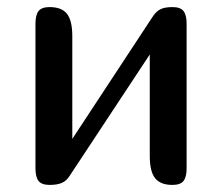

<svg xmlns="http://www.w3.org/2000/svg" viewBox="-20 -522 627 542"><path d="M506.8 -455.1V-46.9Q506.8 -22.9 498.3 -11.5Q489.7 0 466.8 0Q433.1 0 418 -18.8Q402.8 -37.6 402.8 -82V-368.2L176.8 -25.9Q168 -11.7 155 -5.9Q142.1 0 120.1 0Q97.2 0 88.6 -11.5Q80.1 -22.9 80.1 -46.9V-455.1Q80.1 -479 88.6 -490.5Q97.2 -502 120.1 -502Q153.8 -502 168.9 -483.2Q184.1 -464.4 184.1 -419.9V-129.9L409.2 -472.2Q419.4 -488.8 431.9 -495.4Q444.3 -502 466.8 -502Q489.7 -502 498.3 -490.5Q506.8 -479 506.8 -455.1Z"/></svg>

Font: Marmelad
Style: Regular
Weight: 400
Designer: Manvel Shmavonyan
Foundry: Cyreal (www.cyreal.org)
Version: Version 1.000